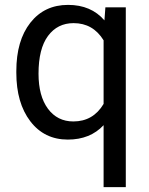

<svg xmlns="http://www.w3.org/2000/svg" viewBox="-20 -558 608 781"><path d="M46.4 -268.6Q46.4 -393.1 103.5 -465.6Q160.6 -538.1 256.8 -538.1Q350.6 -538.1 404.8 -475.1L408.7 -528.3H491.7V203.1H401.4V-48.8Q346.7 9.8 255.9 9.8Q160.2 9.8 103.3 -64.7Q46.4 -139.2 46.4 -262.2ZM136.7 -258.3Q136.7 -167.5 175 -115.7Q213.4 -64 278.3 -64Q358.9 -64 401.4 -135.3V-394Q358.4 -463.9 279.3 -463.9Q213.9 -463.9 175.3 -411.9Q136.7 -359.9 136.7 -258.3Z"/></svg>

Font: TypoPRO Roboto
Style: Regular
Weight: 400
Designer: Google
Version: Version 2.136; 2016